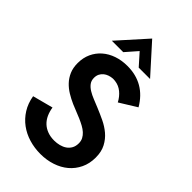

<svg xmlns="http://www.w3.org/2000/svg" viewBox="-277 -1023 1123 1123"><g transform="rotate(45 284.0 -462.0)"><path d="M294.5 8Q245 8 200 -5.5Q155 -19 119 -45.5Q83 -72 58.5 -111Q34 -150 25.5 -201L152.5 -234.5Q157 -205 168 -181Q179 -157 197 -140Q215 -123 239.8 -113.8Q264.5 -104.5 296 -104.5Q317.5 -104.5 338 -109.8Q358.5 -115 374.5 -126Q390.5 -137 400 -154.2Q409.5 -171.5 409.5 -195.5Q409.5 -215 401.5 -230.2Q393.5 -245.5 379.8 -258Q366 -270.5 347.5 -280.5Q329 -290.5 308.5 -299.5Q288 -308.5 266.2 -316.8Q244.5 -325 224 -334Q194.5 -347 167.2 -363.5Q140 -380 119 -402.2Q98 -424.5 85.2 -454Q72.5 -483.5 72.5 -522.5Q72.5 -566.5 89 -602.2Q105.5 -638 134.8 -663.5Q164 -689 204 -702.8Q244 -716.5 291 -716.5Q362.5 -716.5 416.8 -685Q471 -653.5 507.5 -591L401.5 -525.5Q385 -557 359.5 -578Q334 -599 301 -603Q293.5 -604 287 -604H282.5Q267 -603 252.5 -598Q238 -593 226.5 -583.8Q215 -574.5 208 -560.8Q201 -547 201 -529Q201 -506 213 -490Q225 -474 244.5 -462Q264 -450 289 -440Q314 -430 340.5 -419Q374.5 -405 409.8 -388.2Q445 -371.5 473.5 -347.5Q502 -323.5 520.2 -289.2Q538.5 -255 538.5 -206Q538.5 -156.5 519.5 -116.8Q500.5 -77 467.5 -49.2Q434.5 -21.5 390 -6.8Q345.5 8 294.5 8ZM438 -756H344L279.5 -828.5L216 -756H121.5L279.5 -932Z"/></g></svg>

Font: Acari Sans
Style: Bold
Weight: 700
Designer: Alfredo Marco Pradil and Stefan Peev (font) & Cristiano Sobral (main changes)
Foundry: Alfredo Marco Pradil and Stefan Peev (font) & Cristiano Sobral (main changes)
Version: Version 1.063; ttfautohint (v1.8.3)